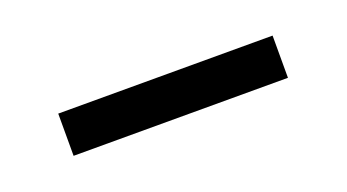

<svg xmlns="http://www.w3.org/2000/svg" viewBox="-24 -376 394 218"><g transform="rotate(-20 173.0 -267.5)"><path d="M43 -242H302V-293H43Z"/></g></svg>

Font: Harano Aji Mincho CN
Style: Regular
Weight: 400
Foundry: Masamichi Hosoda
Version: HaranoAjiMinchoCN-Regular version 20230610;ttx 4.39.4